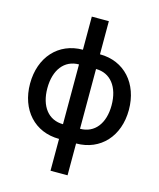

<svg xmlns="http://www.w3.org/2000/svg" viewBox="-134 -822 931 1121"><g transform="rotate(15 331.5 -262.0)"><path d="M279.8 11.7V204.1H382.8V11.7C530.3 11.7 629.9 -98.1 629.9 -256.8C629.9 -416.5 530.3 -527.3 382.8 -527.3V-727.5H279.8V-527.3C132.3 -527.3 32.7 -416.5 32.7 -256.8C32.7 -98.1 132.3 11.7 279.8 11.7ZM382.8 -77.1V-438.5C470.7 -438.5 525.4 -367.7 525.4 -256.8C525.4 -147.5 471.2 -77.1 382.8 -77.1ZM279.8 -438.5V-77.1C191.4 -77.1 137.2 -147.5 137.2 -256.8C137.2 -367.7 191.9 -438.5 279.8 -438.5Z"/></g></svg>

Font: Inteeer Medium
Style: Regular
Weight: 500
Designer: Rasmus Andersson
Foundry: rsms
Version: Version 4.001;Glyphs 3.4 (3402)